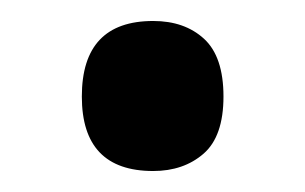

<svg xmlns="http://www.w3.org/2000/svg" viewBox="-20 -156 291 183"><path d="M58 -64Q58 -136 126 -136Q156 -136 174.5 -119Q193 -102 193 -64Q193 -26 174 -9.5Q155 7 126 7Q58 7 58 -64Z"/></svg>

Font: Noto Serif NarrowSemiBold
Style: Regular
Weight: 600
Width: 4
Designer: Monotype Design Team
Foundry: Monotype Imaging Inc.
Version: Version 1.001